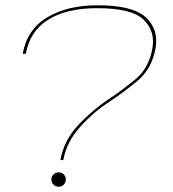

<svg xmlns="http://www.w3.org/2000/svg" viewBox="-20 -700 656 728"><path d="M209 -93Q222 -167 276 -225Q330 -283 398 -328Q439 -355 492 -398Q545 -441 558 -518Q569 -582 524.5 -625.5Q480 -669 347 -669Q233 -669 163 -625.5Q93 -582 78 -496H66Q83 -589 159.5 -634.5Q236 -680 349 -680Q484 -680 533 -634Q582 -588 570 -518Q556 -438 499 -391.5Q442 -345 393 -313Q334 -275 283 -218Q232 -161 220 -93ZM202.5 8Q191 8 183 0Q175 -8 175 -19.5Q175 -31 183 -38.8Q191 -46.5 202.5 -46.5Q214 -46.5 221.8 -38.8Q229.5 -31 229.5 -19.5Q229.5 -8 221.8 0Q214 8 202.5 8Z"/></svg>

Font: Anybody UltraExpanded Thin
Style: Italic
Weight: 100
Width: 9
Italic angle: -10°
Designer: Tyler Finck
Foundry: Etcetera Type Company
Version: Version 1.010; ttfautohint (v1.8.3) -l 8 -r 50 -G 200 -x 14 